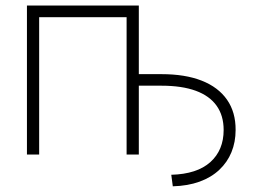

<svg xmlns="http://www.w3.org/2000/svg" viewBox="-20 -549 902 682"><path d="M593.8 112.8 588.4 71.8Q679.7 69.3 727.1 26.9Q774.4 -15.6 774.4 -87.4Q774.4 -138.2 749.5 -173.3Q724.6 -208.5 675.3 -226.6Q626 -244.6 553.7 -244.6H453.1V-285.6H553.7Q637.7 -285.6 696.5 -262.5Q755.4 -239.3 786.4 -194.8Q817.4 -150.4 816.9 -86.9Q816.9 -44.4 802.2 -8.5Q787.6 27.3 759 54.2Q730.5 81.1 689 96.2Q647.5 111.3 593.8 112.8ZM473.1 -529.3V0H429.7V-487.8H119.1V0H75.7V-529.3Z"/></svg>

Font: Inter 24pt ExtraLight
Style: Regular
Weight: 250
Designer: Rasmus Andersson
Foundry: rsms
Version: Version 4.001;git-66647c0bb